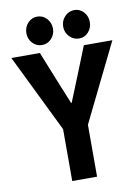

<svg xmlns="http://www.w3.org/2000/svg" viewBox="-99 -984 766 1049"><g transform="rotate(-10 284.5 -459.0)"><path d="M214.9 0V-287.9L4.1 -719.7H162.3L223.4 -567.2L282.8 -421.5H286.2L345.2 -567.2L406.2 -719.7H564.5L352.7 -287.9V0ZM388 -760.4Q356.9 -760.4 334.7 -783.4Q312.6 -806.3 312.6 -838.7Q312.6 -871.6 334.7 -894.8Q356.9 -918 388 -918Q418.4 -918 439.4 -895Q460.3 -872 460.3 -838.7Q460.3 -806.7 439.5 -783.6Q418.7 -760.4 388 -760.4ZM182.1 -760.4Q151.2 -760.4 129.7 -783.4Q108.3 -806.3 108.3 -838.7Q108.3 -871.6 129.7 -894.8Q151.2 -918 182.1 -918Q213 -918 234.5 -894.8Q255.9 -871.6 255.9 -838.7Q255.9 -806.3 234.5 -783.4Q213 -760.4 182.1 -760.4Z"/></g></svg>

Font: Reddit Sans Condensed
Style: Regular
Weight: 400
Designer: Stephen Hutchings
Foundry: Reddit
Version: Version 1.014